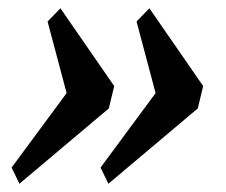

<svg xmlns="http://www.w3.org/2000/svg" viewBox="-20 -512 545 464"><path d="M8 -107 141 -287 95 -460 126 -492 256 -304 243 -250 27 -68ZM223 -107 356 -287 310 -460 341 -492 471 -304 458 -250 242 -68Z"/></svg>

Font: IBM Plex Serif SemiBold
Style: Italic
Weight: 600
Italic angle: -14°
Designer: Mike Abbink, Paul van der Laan, Pieter van Rosmalen
Foundry: Bold Monday
Version: Version 2.5